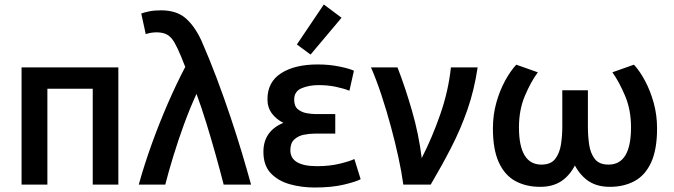

<svg xmlns="http://www.w3.org/2000/svg" viewBox="-20 -822 3000 855"><path d="M76 0V-522H507V0H393V-427H191V0Z M598 0Q622 -87 655.5 -180Q689 -273 727.5 -361.5Q766 -450 805 -524Q800 -536 795.5 -547.5Q791 -559 787 -569Q771 -608 757 -632.5Q743 -657 724.5 -667.5Q706 -678 677 -678Q652 -678 629 -670L609 -762Q623 -767 645 -771.5Q667 -776 697 -776Q766 -776 806.5 -741Q847 -706 877 -641Q913 -559 945.5 -472.5Q978 -386 1006.5 -301Q1035 -216 1058 -139Q1081 -62 1098 0H976Q961 -59 941 -130.5Q921 -202 899 -273.5Q877 -345 855 -404Q826 -341 799.5 -268.5Q773 -196 751.5 -125.5Q730 -55 716 0Z M1381 13Q1323 13 1271 -1.5Q1219 -16 1186 -50.5Q1153 -85 1153 -146Q1153 -238 1242 -275Q1211 -290 1191 -316.5Q1171 -343 1171 -380Q1171 -457 1232 -496Q1293 -535 1395 -535Q1447 -535 1492.5 -525.5Q1538 -516 1556 -507L1536 -418Q1511 -428 1475.5 -435.5Q1440 -443 1399 -443Q1356 -443 1323 -429Q1290 -415 1290 -378Q1290 -349 1306.5 -335.5Q1323 -322 1345.5 -318Q1368 -314 1386 -314H1473V-227H1383Q1358 -227 1333 -222Q1308 -217 1290.5 -201Q1273 -185 1273 -153Q1273 -82 1392 -82Q1449 -82 1495 -93.5Q1541 -105 1558 -114L1586 -24Q1566 -13 1512 0Q1458 13 1381 13ZM1363 -579 1302 -624 1422 -802 1501 -743Z M1776 0Q1769 -53 1754.5 -120Q1740 -187 1720.5 -259Q1701 -331 1678.5 -399Q1656 -467 1632 -522H1750Q1784 -435 1814.5 -329.5Q1845 -224 1858 -118Q1905 -210 1941 -314Q1977 -418 1988 -522H2107Q2092 -421 2061.5 -333.5Q2031 -246 1989 -164.5Q1947 -83 1898 0Z M2385 10Q2323 10 2275.5 -15.5Q2228 -41 2201.5 -98.5Q2175 -156 2175 -250Q2175 -310 2190 -364Q2205 -418 2229 -462Q2253 -506 2279 -534L2375 -500Q2344 -458 2317.5 -395.5Q2291 -333 2291 -255Q2291 -89 2391 -89Q2433 -89 2452.5 -114.5Q2472 -140 2478 -178.5Q2484 -217 2484 -257V-420H2598V-257Q2598 -217 2603.5 -178.5Q2609 -140 2628.5 -114.5Q2648 -89 2690 -89Q2790 -89 2790 -255Q2790 -333 2763.5 -395.5Q2737 -458 2707 -500L2803 -534Q2829 -506 2852.5 -462Q2876 -418 2891 -364Q2906 -310 2906 -250Q2906 -156 2879.5 -98.5Q2853 -41 2805.5 -15.5Q2758 10 2696 10Q2640 10 2602.5 -14.5Q2565 -39 2540 -85Q2516 -39 2478.5 -14.5Q2441 10 2385 10Z"/></svg>

Font: Ubuntu Sans SemiBold
Style: Regular
Weight: 600
Designer: Dalton Maag Ltd
Foundry: Dalton Maag Ltd
Version: Version 1.006; ttfautohint (v1.8.4.7-5d5b)